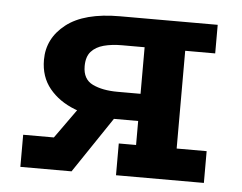

<svg xmlns="http://www.w3.org/2000/svg" viewBox="-40 -495 682 542"><g transform="rotate(5 301.0 -224.0)"><path d="M307 0V-90H356V-158H275Q220 -158 175 -175.5Q130 -193 103 -226Q76 -259 76 -307Q76 -368 127 -408Q178 -448 279 -448H556V-367H471V-90H556V0ZM36 0V-91H123L188 -182L296 -171L181 0ZM291 -235H356V-367H292Q263 -367 240.5 -361Q218 -355 205 -340.5Q192 -326 192 -299Q192 -262 220 -248.5Q248 -235 291 -235Z"/></g></svg>

Font: Podkova
Style: Bold
Weight: 700
Designer: Ilya Yudin
Foundry: Cyreal (www.cyreal.org)
Version: Version 2.102; ttfautohint (v1.8.1.43-b0c9)